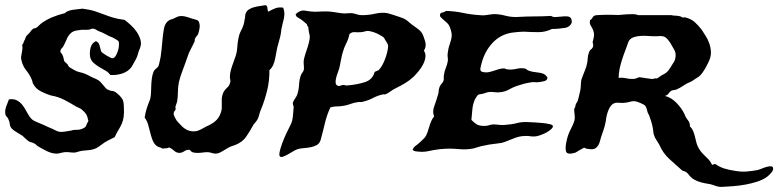

<svg xmlns="http://www.w3.org/2000/svg" viewBox="-25 -569 3040 750"><path d="M349.6 -408.2Q358.4 -404.3 361.3 -397.9Q364.3 -391.6 365.7 -384.8Q367.2 -377.9 369.1 -371.1Q371.1 -364.3 378.9 -360.4Q380.9 -358.4 385.7 -355.5Q390.6 -352.5 396.5 -349.1Q402.3 -345.7 407.7 -343.3Q413.1 -340.8 416 -341.8Q421.9 -342.8 426.8 -350.6Q431.6 -358.4 435.1 -368.7Q438.5 -378.9 439.5 -389.6Q440.4 -400.4 438.5 -407.2Q436.5 -410.2 427.7 -415.5Q418.9 -420.9 414.1 -422.9Q400.4 -427.7 388.7 -434.6Q377 -441.4 363.3 -446.3Q357.4 -448.2 351.1 -452.6Q344.7 -457 338.9 -457Q335 -458 330.1 -455.6Q325.2 -453.1 320.3 -453.1Q314.5 -452.1 306.2 -452.6Q297.9 -453.1 289.1 -452.1Q280.3 -451.2 271 -449.2Q261.7 -447.3 254.9 -442.4Q242.2 -431.6 236.8 -418.5Q231.4 -405.3 222.7 -388.7Q220.7 -384.8 215.8 -379.9Q210.9 -375 210.9 -368.2Q210.9 -364.3 214.4 -361.3Q217.8 -358.4 219.7 -352.5Q222.7 -346.7 223.6 -340.3Q224.6 -334 226.6 -329.1Q229.5 -326.2 232.4 -323.7Q235.4 -321.3 237.3 -319.3Q240.2 -316.4 241.7 -312.5Q243.2 -308.6 246.1 -306.6Q251 -303.7 263.2 -296.4Q275.4 -289.1 286.1 -287.1Q304.7 -283.2 319.8 -274.9Q335 -266.6 349.6 -260.7Q360.4 -255.9 366.7 -249.5Q373 -243.2 377.9 -236.8Q382.8 -230.5 388.2 -224.6Q393.6 -218.8 403.3 -215.8Q408.2 -213.9 412.1 -213.9Q416 -213.9 420.9 -211.9Q425.8 -210 430.7 -205.6Q435.5 -201.2 441.4 -196.3Q445.3 -192.4 448.7 -188Q452.1 -183.6 454.1 -179.7Q457 -173.8 458 -164.6Q459 -155.3 459 -149.4Q460 -126 458 -112.3Q456.1 -98.6 451.2 -86.9Q446.3 -75.2 439 -63.5Q431.6 -51.8 422.9 -33.2Q410.2 -27.3 396.5 -20Q382.8 -12.7 373 -4.9Q368.2 -1 359.4 4.9Q350.6 10.7 343.8 12.7Q330.1 17.6 310.5 18.6Q291 19.5 274.4 25.4Q264.6 28.3 251.5 26.4Q238.3 24.4 227.5 25.4Q214.8 27.3 206.1 29.8Q197.3 32.2 185.5 30.3Q171.9 28.3 155.3 20Q138.7 11.7 126 3.9Q121.1 2 118.2 -1.5Q115.2 -4.9 110.4 -7.8Q103.5 -11.7 96.7 -13.2Q89.8 -14.6 84 -19.5Q78.1 -24.4 73.2 -28.8Q68.4 -33.2 63.5 -38.1Q51.8 -45.9 37.6 -54.2Q23.4 -62.5 17.6 -71.3Q13.7 -76.2 13.2 -84.5Q12.7 -92.8 8.8 -100.6Q6.8 -107.4 2 -112.3Q-2.9 -117.2 -3.9 -122.1Q-6.8 -135.7 -1 -152.3Q4.9 -168.9 9.8 -180.7Q28.3 -183.6 40.5 -177.2Q52.7 -170.9 61.5 -160.2Q70.3 -149.4 77.1 -136.2Q84 -123 90.8 -113.3Q98.6 -100.6 115.2 -93.8Q131.8 -86.9 147.5 -80.1Q153.3 -77.1 158.7 -74.7Q164.1 -72.3 168.9 -70.3Q181.6 -65.4 190.9 -60.1Q200.2 -54.7 210.9 -53.7Q220.7 -53.7 230 -55.2Q239.3 -56.6 251 -58.6Q262.7 -62.5 274.4 -62Q286.1 -61.5 296.9 -66.4Q309.6 -71.3 311.5 -78.1Q313.5 -85 320.3 -96.7Q316.4 -115.2 311.5 -123Q306.6 -130.9 293.9 -141.6Q289.1 -145.5 282.7 -147.9Q276.4 -150.4 271.5 -153.3Q251 -166 226.6 -178.7Q202.1 -191.4 172.9 -196.3Q154.3 -202.1 134.3 -212.4Q114.3 -222.7 105.5 -240.2Q102.5 -244.1 102.1 -248Q101.6 -252 99.6 -256.8Q91.8 -276.4 77.6 -293.9Q63.5 -311.5 58.6 -334Q56.6 -340.8 57.6 -348.1Q58.6 -355.5 60.1 -362.3Q61.5 -369.1 62.5 -377Q63.5 -384.8 61.5 -393.6Q65.4 -397.5 66.4 -401.4Q67.4 -405.3 69.3 -409.2Q73.2 -415 74.7 -421.4Q76.2 -427.7 83 -433.6Q89.8 -439.5 94.2 -445.8Q98.6 -452.1 103.5 -456.1Q106.4 -458 110.4 -458.5Q114.3 -459 117.2 -460.9Q122.1 -463.9 126 -468.3Q129.9 -472.7 134.8 -476.6Q154.3 -491.2 178.7 -501.5Q203.1 -511.7 228.5 -517.6Q232.4 -522.5 241.2 -525.9Q250 -529.3 260.3 -530.8Q270.5 -532.2 280.3 -533.2Q290 -534.2 296.9 -535.2Q327.1 -531.2 345.2 -525.4Q363.3 -519.5 379.4 -513.2Q395.5 -506.8 414.1 -501Q432.6 -495.1 461.9 -491.2Q473.6 -482.4 486.8 -470.2Q500 -458 509.8 -443.4Q519.5 -428.7 523.9 -412.6Q528.3 -396.5 521.5 -379.9Q516.6 -370.1 513.7 -357.9Q510.7 -345.7 504.9 -335.9Q500 -328.1 494.6 -317.4Q489.3 -306.6 482.4 -299.8Q468.8 -286.1 447.3 -280.3Q425.8 -274.4 405.3 -276.4Q399.4 -286.1 387.2 -293Q375 -299.8 362.8 -307.1Q350.6 -314.5 340.3 -323.7Q330.1 -333 327.1 -346.7Q324.2 -363.3 328.6 -381.8Q333 -400.4 349.6 -408.2Z M1011.7 -548.8Q1019.5 -546.9 1019.5 -537.6Q1019.5 -528.3 1023.4 -523.4Q1033.2 -529.3 1047.9 -535.6Q1062.5 -542 1081.1 -539.1Q1085.9 -527.3 1085.9 -517.1Q1085.9 -506.8 1084 -497.1Q1082 -487.3 1079.1 -477.1Q1076.2 -466.8 1074.2 -455.1Q1072.3 -435.5 1069.3 -424.8Q1066.4 -414.1 1062.5 -399.4Q1057.6 -383.8 1055.2 -368.7Q1052.7 -353.5 1049.8 -339.8Q1046.9 -326.2 1042 -314.9Q1037.1 -303.7 1027.3 -294.9Q1028.3 -254.9 1018.1 -213.9Q1007.8 -172.9 994.1 -140.6Q990.2 -131.8 987.8 -122.1Q985.4 -112.3 982.4 -105.5Q979.5 -99.6 975.1 -94.2Q970.7 -88.9 965.8 -83Q952.1 -57.6 937 -35.6Q921.9 -13.7 894.5 -2.9Q886.7 0 880.4 2Q874 3.9 867.2 7.8Q858.4 12.7 844.2 21.5Q830.1 30.3 817.4 31.2Q810.5 31.2 801.8 28.3Q793 25.4 785.2 25.4Q776.4 25.4 766.1 26.9Q755.9 28.3 746.6 28.3Q737.3 28.3 729.5 26.4Q721.7 24.4 716.8 16.6Q705.1 14.6 695.3 21.5Q685.5 28.3 674.8 28.3Q663.1 27.3 654.8 19.5Q646.5 11.7 635.7 6.8Q628.9 10.7 623 10.3Q617.2 9.8 610.4 11.7Q604.5 7.8 598.6 6.3Q592.8 4.9 586.9 1Q576.2 -7.8 570.8 -22Q565.4 -36.1 561.5 -52.2Q557.6 -68.4 553.2 -83.5Q548.8 -98.6 540 -109.4Q543 -129.9 548.8 -147.5Q554.7 -165 561.5 -181.6Q564.5 -193.4 564.9 -207.5Q565.4 -221.7 565.9 -235.8Q566.4 -250 568.4 -264.2Q570.3 -278.3 575.2 -290Q577.1 -294.9 584 -300.3Q590.8 -305.7 593.8 -310.5Q596.7 -318.4 598.6 -328.6Q600.6 -338.9 602.5 -346.7Q604.5 -359.4 606.4 -377.9Q608.4 -396.5 609.4 -410.2Q611.3 -435.5 615.7 -458.5Q620.1 -481.4 637.7 -491.2Q652.3 -495.1 664.6 -502Q676.8 -508.8 697.3 -504.9Q702.1 -503.9 709.5 -501.5Q716.8 -499 722.7 -497.1Q736.3 -493.2 744.6 -490.7Q752.9 -488.3 754.9 -471.7Q755.9 -466.8 753.9 -455.6Q752 -444.3 749 -436.5Q747.1 -431.6 743.2 -427.7Q739.3 -423.8 737.3 -418.9Q735.4 -416 735.8 -412.1Q736.3 -408.2 734.4 -405.3Q732.4 -400.4 726.6 -389.6Q720.7 -378.9 718.8 -374Q712.9 -363.3 709 -351.6Q705.1 -339.8 700.2 -326.2Q694.3 -309.6 686.5 -289.1Q678.7 -268.6 673.8 -248Q669.9 -227.5 669.9 -209.5Q669.9 -191.4 667 -172.9Q665 -165 662.1 -158.2Q659.2 -151.4 661.1 -140.6Q650.4 -129.9 654.3 -119.1Q658.2 -108.4 666 -96.7Q671.9 -90.8 678.7 -83Q685.5 -75.2 694.3 -68.4Q703.1 -61.5 714.8 -58.1Q726.6 -54.7 741.2 -56.6Q751 -58.6 761.7 -64.5Q772.5 -70.3 781.2 -75.2Q800.8 -83 815.4 -95.2Q830.1 -107.4 836.9 -127Q840.8 -136.7 841.3 -146Q841.8 -155.3 841.3 -164.6Q840.8 -173.8 841.3 -184.1Q841.8 -194.3 846.7 -206.1Q851.6 -216.8 861.3 -225.6Q871.1 -234.4 874 -246.1Q876 -252 874.5 -257.3Q873 -262.7 873 -268.6Q873 -282.2 877 -295.9Q880.9 -309.6 886.2 -323.7Q891.6 -337.9 896 -351.6Q900.4 -365.2 901.4 -378.9Q902.3 -391.6 903.3 -400.4Q904.3 -409.2 905.8 -416.5Q907.2 -423.8 909.2 -431.2Q911.1 -438.5 916 -448.2Q920.9 -457 924.8 -467.3Q928.7 -477.5 930.7 -493.2Q932.6 -498 932.6 -505.4Q932.6 -512.7 935.5 -518.6Q939.5 -527.3 948.2 -532.7Q957 -538.1 967.8 -541Q978.5 -543.9 990.2 -545.4Q1002 -546.9 1011.7 -548.8Z M1265.6 -149.4Q1252 -121.1 1243.7 -85.9Q1235.4 -50.8 1227.5 -22.5Q1223.6 -8.8 1212.4 -2.4Q1201.2 3.9 1187.5 6.3Q1173.8 8.8 1160.2 9.8Q1146.5 10.7 1137.7 13.7Q1128.9 16.6 1118.7 22.9Q1108.4 29.3 1098.6 34.7Q1088.9 40 1080.6 43Q1072.3 45.9 1068.4 42Q1064.5 38.1 1067.4 23.9Q1070.3 9.8 1077.1 -8.8Q1084 -27.3 1093.3 -47.4Q1102.5 -67.4 1111.3 -84Q1117.2 -95.7 1119.1 -115.7Q1121.1 -135.7 1122.1 -149.4Q1122.1 -154.3 1120.1 -158.7Q1118.2 -163.1 1119.1 -168Q1120.1 -172.9 1125.5 -180.7Q1130.9 -188.5 1134.8 -196.3Q1141.6 -213.9 1143.1 -236.8Q1144.5 -259.8 1150.4 -275.4Q1152.3 -280.3 1155.8 -284.7Q1159.2 -289.1 1161.1 -293.9Q1163.1 -299.8 1162.1 -308.6Q1161.1 -317.4 1161.1 -325.2Q1161.1 -337.9 1166.5 -354Q1171.9 -370.1 1176.8 -385.3Q1181.6 -400.4 1184.1 -414.6Q1186.5 -428.7 1182.6 -439.5Q1179.7 -454.1 1179.7 -459Q1179.7 -463.9 1177.7 -465.8Q1172.9 -470.7 1174.3 -472.2Q1175.8 -473.6 1169.9 -477.5Q1165 -482.4 1160.6 -485.8Q1156.2 -489.3 1149.4 -494.1Q1143.6 -498 1137.2 -501.5Q1130.9 -504.9 1129.9 -513.7Q1138.7 -521.5 1145 -524.4Q1151.4 -527.3 1157.2 -527.8Q1163.1 -528.3 1169.9 -526.9Q1176.8 -525.4 1186.5 -524.4Q1203.1 -522.5 1216.3 -523.4Q1229.5 -524.4 1249 -524.4Q1261.7 -524.4 1277.8 -522Q1293.9 -519.5 1306.6 -517.6Q1319.3 -515.6 1332.5 -517.1Q1345.7 -518.6 1356.4 -516.6Q1365.2 -514.6 1372.1 -512.2Q1378.9 -509.8 1388.7 -509.8Q1416 -509.8 1440.9 -515.6Q1465.8 -521.5 1488.3 -517.6Q1496.1 -515.6 1505.4 -512.7Q1514.6 -509.8 1523.4 -506.8Q1532.2 -503.9 1536.6 -502.4Q1541 -501 1548.8 -498Q1556.6 -495.1 1564.9 -488.8Q1573.2 -482.4 1582 -474.6Q1595.7 -464.8 1609.9 -454.1Q1624 -443.4 1628.9 -427.7Q1630.9 -422.9 1634.3 -412.1Q1637.7 -401.4 1637.7 -396.5Q1638.7 -383.8 1630.9 -371.1Q1638.7 -359.4 1636.7 -345.2Q1634.8 -331.1 1627.4 -316.9Q1620.1 -302.7 1609.4 -290Q1598.6 -277.3 1589.8 -268.6Q1575.2 -254.9 1558.1 -244.6Q1541 -234.4 1521.5 -224.6Q1510.7 -219.7 1501 -212.4Q1491.2 -205.1 1482.4 -201.2Q1477.5 -199.2 1477.1 -200.2Q1476.6 -201.2 1470.7 -200.2Q1451.2 -196.3 1432.6 -186.5Q1414.1 -176.8 1393.6 -171.9Q1388.7 -169.9 1382.8 -170.4Q1377 -170.9 1372.1 -169.9Q1357.4 -168 1343.3 -162.6Q1329.1 -157.2 1314.5 -155.3Q1300.8 -153.3 1289.6 -153.3Q1278.3 -153.3 1265.6 -149.4ZM1313.5 -363.3Q1309.6 -349.6 1307.1 -335.9Q1304.7 -322.3 1301.8 -308.6Q1299.8 -299.8 1295.4 -288.1Q1291 -276.4 1288.1 -265.1Q1285.2 -253.9 1286.1 -245.1Q1287.1 -236.3 1295.9 -233.4Q1300.8 -232.4 1305.2 -234.4Q1309.6 -236.3 1315.4 -237.3Q1319.3 -237.3 1323.7 -235.8Q1328.1 -234.4 1333 -235.4Q1369.1 -238.3 1399.9 -248Q1430.7 -257.8 1438.5 -288.1Q1442.4 -290 1445.8 -291.5Q1449.2 -293 1454.1 -294.9Q1468.8 -310.5 1479 -337.9Q1489.3 -365.2 1491.2 -387.7Q1491.2 -395.5 1484.9 -404.8Q1478.5 -414.1 1476.6 -418.9Q1474.6 -422.9 1467.8 -427.2Q1460.9 -431.6 1452.1 -436Q1443.4 -440.4 1434.1 -443.4Q1424.8 -446.3 1419.9 -447.3Q1409.2 -449.2 1402.3 -446.8Q1395.5 -444.3 1385.7 -443.4Q1372.1 -442.4 1360.4 -443.4Q1348.6 -444.3 1339.8 -435.5Q1336.9 -418 1327.6 -399.9Q1318.4 -381.8 1313.5 -363.3Z M2131.8 -456.1Q2105.5 -443.4 2079.1 -443.4Q2052.7 -443.4 2020.5 -445.3Q2011.7 -445.3 2001.5 -444.3Q1991.2 -443.4 1982.4 -442.4Q1936.5 -437.5 1905.3 -407.7Q1874 -377.9 1859.4 -333Q1854.5 -316.4 1851.6 -302.7Q1848.6 -289.1 1864.3 -287.1Q1874 -285.2 1883.8 -287.1Q1893.6 -289.1 1903.8 -292.5Q1914.1 -295.9 1923.8 -298.8Q1933.6 -301.8 1943.4 -301.8Q1947.3 -301.8 1950.7 -299.8Q1954.1 -297.9 1958 -297.9Q1974.6 -295.9 1993.2 -300.3Q2011.7 -304.7 2027.3 -300.8Q2030.3 -299.8 2032.7 -297.4Q2035.2 -294.9 2040 -293Q2052.7 -288.1 2070.3 -286.6Q2087.9 -285.2 2098.6 -280.3Q2103.5 -278.3 2108.4 -272.9Q2113.3 -267.6 2113.3 -265.6Q2113.3 -254.9 2100.6 -252Q2087.9 -249 2079.1 -248Q2071.3 -247.1 2063.5 -248Q2055.7 -249 2047.9 -247.1Q2034.2 -245.1 2021.5 -241.7Q2008.8 -238.3 1994.1 -233.4Q1977.5 -227.5 1962.9 -219.2Q1948.2 -210.9 1930.7 -209Q1918 -207 1906.2 -209Q1894.5 -210.9 1880.9 -209Q1876 -208 1871.6 -206.1Q1867.2 -204.1 1862.3 -203.1Q1853.5 -201.2 1849.1 -200.7Q1844.7 -200.2 1842.3 -198.2Q1839.8 -196.3 1837.4 -192.4Q1835 -188.5 1830.1 -180.7Q1822.3 -163.1 1820.3 -143.1Q1818.4 -123 1816.4 -100.6Q1827.1 -89.8 1836.9 -83.5Q1846.7 -77.1 1867.2 -77.1Q1877.9 -77.1 1884.3 -79.6Q1890.6 -82 1901.4 -83Q1912.1 -83 1922.9 -81.5Q1933.6 -80.1 1947.3 -81.1Q1975.6 -83 1995.1 -88.4Q2014.6 -93.8 2043 -91.8Q2048.8 -91.8 2064 -90.8Q2079.1 -89.8 2094.7 -88.4Q2110.4 -86.9 2122.6 -84Q2134.8 -81.1 2134.8 -76.2Q2134.8 -70.3 2127.4 -64Q2120.1 -57.6 2110.8 -52.2Q2101.6 -46.9 2092.3 -43.5Q2083 -40 2080.1 -39.1Q2063.5 -34.2 2047.9 -36.6Q2032.2 -39.1 2013.7 -37.1Q2000 -35.2 1989.3 -31.2Q1978.5 -27.3 1967.8 -22.9Q1957 -18.6 1945.8 -14.2Q1934.6 -9.8 1919.9 -8.8Q1900.4 -6.8 1886.7 -4.4Q1873 -2 1854.5 2Q1846.7 3.9 1839.8 6.3Q1833 8.8 1825.2 10.7Q1796.9 16.6 1764.2 13.2Q1731.4 9.8 1693.4 13.7Q1668.9 16.6 1649.9 21Q1630.9 25.4 1611.3 23.4Q1604.5 22.5 1598.1 22Q1591.8 21.5 1586.9 16.6Q1588.9 8.8 1595.7 2.9Q1602.5 -2.9 1609.4 -7.8Q1616.2 -13.7 1622.6 -20Q1628.9 -26.4 1634.8 -32.2Q1640.6 -40 1644.5 -51.3Q1648.4 -62.5 1651.9 -74.2Q1655.3 -85.9 1659.7 -96.2Q1664.1 -106.4 1670.9 -114.3Q1663.1 -131.8 1671.4 -154.3Q1679.7 -176.8 1686.5 -201.2Q1688.5 -207 1688.5 -212.9Q1688.5 -218.8 1690.4 -223.6Q1692.4 -233.4 1699.2 -240.7Q1706.1 -248 1708 -255.9Q1709 -260.7 1708.5 -265.6Q1708 -270.5 1709 -275.4Q1710.9 -290 1716.3 -303.2Q1721.7 -316.4 1723.6 -327.1Q1725.6 -335 1724.1 -343.3Q1722.7 -351.6 1723.6 -359.4Q1725.6 -378.9 1731.9 -396.5Q1738.3 -414.1 1739.3 -427.7Q1740.2 -438.5 1736.3 -451.2Q1732.4 -463.9 1728.5 -470.7Q1725.6 -475.6 1719.7 -481Q1713.9 -486.3 1708 -491.2Q1702.1 -496.1 1697.8 -500.5Q1693.4 -504.9 1693.4 -508.8Q1694.3 -519.5 1702.1 -520Q1710 -520.5 1716.8 -526.4Q1752 -525.4 1783.7 -518.6Q1815.4 -511.7 1849.6 -509.8Q1862.3 -507.8 1876 -510.3Q1889.6 -512.7 1902.3 -513.7Q1922.9 -514.6 1948.7 -507.8Q1974.6 -501 2000 -502.9Q2034.2 -504.9 2064.5 -504.9Q2094.7 -504.9 2127.9 -506.8Q2133.8 -502 2145.5 -502.4Q2157.2 -502.9 2169.4 -504.4Q2181.6 -505.9 2191.9 -504.9Q2202.1 -503.9 2206.1 -496.1Q2211.9 -482.4 2204.1 -472.7Q2196.3 -462.9 2182.6 -460Q2178.7 -460 2171.9 -459Q2165 -458 2157.2 -457Q2149.4 -456.1 2142.1 -456.1Q2134.8 -456.1 2131.8 -456.1Z M2597.7 -509.8Q2605.5 -507.8 2613.3 -507.8Q2621.1 -507.8 2628.9 -505.9Q2631.8 -505.9 2634.8 -503.9Q2637.7 -502 2640.6 -501Q2643.6 -500 2646.5 -501Q2649.4 -502 2652.3 -501Q2674.8 -495.1 2688.5 -482.9Q2702.1 -470.7 2715.8 -453.1Q2721.7 -443.4 2730.5 -430.2Q2739.3 -417 2745.1 -400.9Q2751 -384.8 2752 -367.2Q2752.9 -349.6 2745.1 -332Q2743.2 -327.1 2739.3 -319.8Q2735.4 -312.5 2731.4 -304.7Q2725.6 -293.9 2716.8 -282.2Q2708 -270.5 2698.2 -265.6Q2690.4 -260.7 2685.1 -256.8Q2679.7 -252.9 2671.9 -249Q2658.2 -244.1 2645 -234.9Q2631.8 -225.6 2618.2 -219.7Q2613.3 -217.8 2607.9 -217.3Q2602.5 -216.8 2597.7 -214.8Q2590.8 -210.9 2586.9 -204.1Q2583 -197.3 2572.3 -194.3Q2596.7 -188.5 2617.2 -167.5Q2637.7 -146.5 2648.4 -124Q2653.3 -110.4 2662.1 -99.6Q2670.9 -88.9 2669.9 -75.2Q2676.8 -69.3 2681.2 -60.1Q2685.5 -50.8 2688.5 -40Q2691.4 -29.3 2693.8 -18.1Q2696.3 -6.8 2700.2 2Q2706.1 14.6 2712.9 22.9Q2719.7 31.2 2727.5 38.6Q2735.4 45.9 2743.2 54.2Q2751 62.5 2756.8 75.2Q2760.7 74.2 2763.2 72.8Q2765.6 71.3 2770.5 72.3Q2785.2 83 2803.2 88.9Q2821.3 94.7 2847.7 98.6Q2870.1 102.5 2890.1 101.1Q2910.2 99.6 2931.6 95.7Q2938.5 94.7 2948.7 90.3Q2959 85.9 2969.2 83Q2979.5 80.1 2987.3 80.6Q2995.1 81.1 2995.1 90.8Q2995.1 97.7 2986.3 107.4Q2977.5 117.2 2970.7 122.1Q2954.1 133.8 2932.6 140.6Q2911.1 147.5 2887.7 151.9Q2864.3 156.2 2839.8 158.2Q2815.4 160.2 2793.9 161.1Q2780.3 161.1 2769 156.7Q2757.8 152.3 2749 150.4Q2729.5 147.5 2714.4 143.6Q2699.2 139.6 2685.5 131.8Q2673.8 125 2665 112.8Q2656.2 100.6 2640.6 97.7Q2615.2 75.2 2589.8 52.2Q2564.5 29.3 2549.8 -4.9Q2544.9 -13.7 2539.1 -22Q2533.2 -30.3 2530.3 -40Q2527.3 -46.9 2526.9 -54.7Q2526.4 -62.5 2524.4 -72.3Q2522.5 -83 2518.6 -95.2Q2514.6 -107.4 2510.7 -118.2Q2509.8 -121.1 2507.8 -124Q2505.9 -127 2504.9 -129.9Q2502.9 -135.7 2501 -144Q2499 -152.3 2494.1 -157.2Q2489.3 -161.1 2478 -166Q2466.8 -170.9 2459 -172.9Q2448.2 -174.8 2438 -171.9Q2427.7 -168.9 2418.9 -168Q2406.2 -166 2394.5 -167.5Q2382.8 -168.9 2375 -166Q2361.3 -161.1 2352.5 -140.6Q2343.8 -120.1 2341.8 -97.7Q2337.9 -75.2 2330.1 -54.2Q2322.3 -33.2 2317.4 -13.7Q2313.5 -1 2304.7 7.3Q2295.9 15.6 2280.3 13.7Q2272.5 12.7 2268.1 12.2Q2263.7 11.7 2256.8 7.8Q2252 9.8 2239.7 17.1Q2227.5 24.4 2222.7 27.3Q2190.4 37.1 2186 22.5Q2181.6 7.8 2189.5 -24.4Q2194.3 -44.9 2204.6 -64.5Q2214.8 -84 2218.8 -97.7Q2220.7 -106.4 2220.2 -113.8Q2219.7 -121.1 2218.8 -127.9Q2217.8 -134.8 2217.8 -140.1Q2217.8 -145.5 2221.7 -150.4Q2222.7 -161.1 2227.5 -167.5Q2232.4 -173.8 2234.4 -184.6Q2236.3 -194.3 2239.3 -205.1Q2242.2 -215.8 2243.2 -225.6Q2244.1 -237.3 2244.6 -247.6Q2245.1 -257.8 2251 -271.5Q2255.9 -284.2 2261.2 -297.4Q2266.6 -310.5 2268.6 -323.2Q2270.5 -333 2271 -343.3Q2271.5 -353.5 2275.4 -363.3Q2277.3 -371.1 2283.7 -376Q2290 -380.9 2292 -388.7Q2293 -394.5 2291 -399.4Q2289.1 -404.3 2291 -409.2Q2296.9 -428.7 2294.9 -439.9Q2293 -451.2 2288.6 -458.5Q2284.2 -465.8 2280.8 -472.7Q2277.3 -479.5 2280.3 -491.2Q2285.2 -492.2 2289.1 -499.5Q2293 -506.8 2299.8 -508.8Q2303.7 -509.8 2314.5 -510.3Q2325.2 -510.7 2337.9 -511.2Q2350.6 -511.7 2362.3 -511.2Q2374 -510.7 2380.9 -510.7Q2388.7 -509.8 2400.4 -511.2Q2412.1 -512.7 2424.8 -513.2Q2437.5 -513.7 2448.7 -513.7Q2460 -513.7 2467.8 -509.8ZM2449.2 -260.7Q2457 -260.7 2464.4 -264.6Q2471.7 -268.6 2478.5 -266.6Q2488.3 -264.6 2498 -263.7Q2507.8 -262.7 2519.5 -260.7Q2524.4 -259.8 2529.3 -261.7Q2534.2 -263.7 2542 -262.7Q2557.6 -274.4 2569.8 -280.3Q2582 -286.1 2592.8 -303.7Q2597.7 -312.5 2603.5 -320.8Q2609.4 -329.1 2611.3 -335Q2618.2 -357.4 2609.4 -373.5Q2600.6 -389.6 2592.8 -402.3Q2583 -417 2574.2 -423.3Q2565.4 -429.7 2544.9 -427.7Q2528.3 -426.8 2510.7 -428.2Q2493.2 -429.7 2477.1 -428.7Q2460.9 -427.7 2448.2 -422.9Q2435.5 -418 2429.7 -405.3Q2424.8 -390.6 2418 -373Q2411.1 -355.5 2405.3 -337.4Q2399.4 -319.3 2395.5 -300.8Q2391.6 -282.2 2391.6 -264.6Q2406.2 -266.6 2420.9 -263.2Q2435.5 -259.8 2449.2 -260.7Z"/></svg>

Font: Trade Winds
Style: Regular
Weight: 400
Designer: Squid
Foundry: Font Diner, Inc DBA Sideshow
Version: Version 1.000